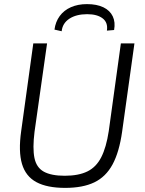

<svg xmlns="http://www.w3.org/2000/svg" viewBox="-20 -901 705 934"><path d="M634 -690 574 -260Q560 -161 527.5 -101Q495 -41 439 -14Q383 13 297 13Q209 13 157 -15Q105 -43 87 -103.5Q69 -164 83 -263L142 -690H209L148 -260Q138 -180 147.5 -133Q157 -86 193 -66Q229 -46 295 -46Q362 -46 405 -67Q448 -88 472.5 -136Q497 -184 509 -263L568 -690ZM280 -749 245 -757Q250 -795 270.5 -823Q291 -851 325 -866Q359 -881 403 -881Q451 -881 483 -865.5Q515 -850 528.5 -821.5Q542 -793 535 -755L500 -752Q506 -791 479.5 -811.5Q453 -832 404 -832Q351 -832 317.5 -810Q284 -788 280 -749Z"/></svg>

Font: Exo 2 Light
Style: Italic
Weight: 300
Italic angle: -8°
Designer: Natanael Gama
Foundry: Natanael Gama
Version: Version 2.010